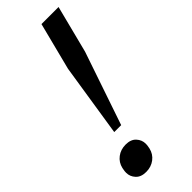

<svg xmlns="http://www.w3.org/2000/svg" viewBox="-237 -724 763 763"><g transform="rotate(-45 144.5 -343.0)"><path d="M72 12Q43 12 28 -4.5Q13 -21 13 -42Q13 -47 13.5 -51.5Q14 -56 16 -66Q22 -92 42.5 -107.5Q63 -123 91 -123Q120 -123 135 -106.5Q150 -90 150 -69Q150 -64 149.5 -59.5Q149 -55 147 -45Q141 -19 120.5 -3.5Q100 12 72 12ZM142 -498 193 -698H289L238 -498L133 -190H94Z"/></g></svg>

Font: IBM Plex Serif Text
Style: Italic
Weight: 450
Italic angle: -14°
Designer: Mike Abbink, Paul van der Laan, Pieter van Rosmalen
Foundry: Bold Monday
Version: Version 3.001